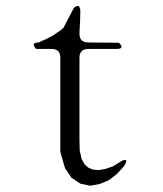

<svg xmlns="http://www.w3.org/2000/svg" viewBox="-20 -627 540 636"><path d="M382.8 -93.8Q409.2 -105.5 390.6 -76.2L367.2 -50.8L340.8 -30.3L310.5 -17.6L279.3 -11.7L246.1 -18.6L216.8 -38.1L195.3 -70.3L179.7 -124V-436.5Q179.7 -464.8 150.4 -464.8H99.6Q80.1 -486.3 108.4 -486.3L118.2 -491.2L131.8 -497.1L154.3 -508.8L181.6 -527.3L190.4 -535.2L224.6 -600.6Q245.1 -618.2 246.1 -589.8L245.1 -549.8L244.1 -537.1L243.2 -515.6Q243.2 -486.3 272.5 -486.3L374 -485.4Q394.5 -464.8 365.2 -464.8H272.5Q243.2 -464.8 243.2 -435.5V-166L244.1 -127.9L250 -101.6L259.8 -83L271.5 -72.3L287.1 -65.4L306.6 -63.5L329.1 -67.4L354.5 -76.2Z"/></svg>

Font: B2 Hana
Style: Regular
Weight: 500
Version: 2020-08-05; (max)